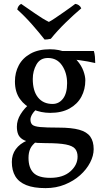

<svg xmlns="http://www.w3.org/2000/svg" viewBox="-20 -721 551 990"><path d="M215 249Q154 249 115.5 233.5Q77 218 59 188Q41 158 41 114Q41 76 61.5 48Q82 20 119 4L169 8Q145 26 136 46Q127 66 127 93Q127 144 152.5 170Q178 196 239 196Q305 196 342.5 163Q380 130 380 87Q380 62 367.5 46.5Q355 31 319.5 24Q284 17 215 17Q170 17 141.5 12.5Q113 8 96.5 -2.5Q80 -13 73.5 -29Q67 -45 67 -68Q67 -101 86.5 -132.5Q106 -164 137 -189L174 -163Q154 -146 145.5 -131Q137 -116 137 -105Q137 -87 146.5 -78Q156 -69 187 -66Q218 -63 282 -63Q349 -63 388.5 -52Q428 -41 445.5 -16.5Q463 8 463 48Q463 82 444.5 117.5Q426 153 393 182.5Q360 212 314.5 230.5Q269 249 215 249ZM239 -139Q192 -139 150 -157Q108 -175 82.5 -211Q57 -247 57 -301Q57 -347 77 -384.5Q97 -422 137.5 -444.5Q178 -467 237 -467Q286 -467 321 -450.5Q356 -434 378 -408.5Q400 -383 410 -355.5Q420 -328 420 -307Q420 -260 399.5 -222Q379 -184 338.5 -161.5Q298 -139 239 -139ZM251 -185Q284 -185 305 -212.5Q326 -240 326 -292Q326 -345 300 -383.5Q274 -422 227 -422Q187 -422 168 -388.5Q149 -355 149 -314Q149 -252 176 -218.5Q203 -185 251 -185ZM471 -396Q455 -400 432.5 -404Q410 -408 388 -411Q366 -414 352 -415L282 -458H464Q468 -445 469.5 -428.5Q471 -412 471 -396ZM210 -517Q182 -553 145.5 -594.5Q109 -636 69 -672Q71 -682 75.5 -689Q80 -696 89 -701Q123 -678 161.5 -651Q200 -624 232 -608Q244 -614 264 -627.5Q284 -641 305.5 -656Q327 -671 344.5 -683.5Q362 -696 368 -701Q378 -700 386.5 -694Q395 -688 399 -678Q361 -646 318 -604Q275 -562 242 -521Q234 -519 225 -518Q216 -517 210 -517Z"/></svg>

Font: Vollkorn
Style: Regular
Weight: 400
Designer: Friedrich Althausen
Foundry: Friedrich Althausen
Version: Version 4.104